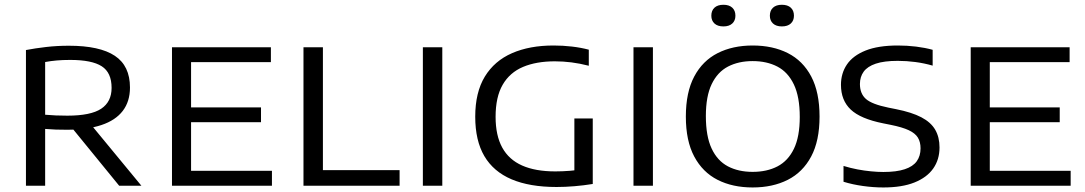

<svg xmlns="http://www.w3.org/2000/svg" viewBox="-20 -798 4664 825"><path d="M91.5 0V-583Q130.5 -590.5 177.5 -596Q224.5 -601.5 276 -601.5Q408.5 -601.5 473.5 -558.2Q538.5 -515 538.5 -422Q538.5 -362 507.5 -321.5Q476.5 -281 416 -260.8Q355.5 -240.5 267 -240.5Q242 -240.5 219.8 -241.2Q197.5 -242 174 -244V0ZM492 0 264 -279.5H357L587.5 0ZM269 -301Q370 -301 414.8 -330.8Q459.5 -360.5 459.5 -420.5Q459.5 -486 417.2 -513.2Q375 -540.5 281.5 -540.5Q249 -540.5 223.8 -538.2Q198.5 -536 174 -531.5V-305Q200.5 -303 220 -302Q239.5 -301 269 -301Z M719 0V-595H1144V-531H801V-64H1148.5V0ZM766 -273V-336.5H1101.5V-273Z M1284 0V-595H1367.5V-67H1697V0Z M1797 0V-595H1880.5V0Z M2371.5 5.5Q2256 5.5 2178.2 -27.5Q2100.5 -60.5 2061.2 -127.2Q2022 -194 2022 -296.5Q2022 -401 2063.2 -468.8Q2104.5 -536.5 2180 -569.5Q2255.5 -602.5 2358.5 -602.5Q2398.5 -602.5 2437.2 -598Q2476 -593.5 2510 -584.5V-515.5Q2471 -525.5 2435.2 -530Q2399.5 -534.5 2364 -534.5Q2284.5 -534.5 2227.5 -510.5Q2170.5 -486.5 2140 -434Q2109.5 -381.5 2109.5 -296Q2109.5 -216 2138 -164Q2166.5 -112 2223.5 -86.8Q2280.5 -61.5 2366 -61.5Q2396 -61.5 2428 -64Q2460 -66.5 2486 -71.5L2448 -36.5V-289H2527V-7.5Q2487 -1 2447.8 2.2Q2408.5 5.5 2371.5 5.5Z M2702 0V-595H2785.5V0Z M3214 7.5Q3128 7.5 3063.5 -25.2Q2999 -58 2963 -125.5Q2927 -193 2927 -297Q2927 -401.5 2963 -469.2Q2999 -537 3063.8 -569.8Q3128.5 -602.5 3214 -602.5Q3300.5 -602.5 3365.2 -569.8Q3430 -537 3465.8 -469.2Q3501.5 -401.5 3501.5 -297Q3501.5 -193 3465.5 -125.5Q3429.5 -58 3364.8 -25.2Q3300 7.5 3214 7.5ZM3214 -59.5Q3275.5 -59.5 3321 -83.2Q3366.5 -107 3391.5 -159Q3416.5 -211 3416.5 -295.5Q3416.5 -382 3391.2 -435Q3366 -488 3320.5 -511.8Q3275 -535.5 3214 -535.5Q3153.5 -535.5 3108.2 -512Q3063 -488.5 3038 -436.5Q3013 -384.5 3013 -299.5Q3013 -212.5 3037.8 -159.8Q3062.5 -107 3107.8 -83.2Q3153 -59.5 3214 -59.5ZM3339.5 -684.5Q3315 -684.5 3301.5 -697Q3288 -709.5 3288 -730.5Q3288 -752.5 3301.5 -765Q3315 -777.5 3339.5 -777.5Q3364.5 -777.5 3378 -765Q3391.5 -752.5 3391.5 -730.5Q3391.5 -709.5 3378 -697Q3364.5 -684.5 3339.5 -684.5ZM3088.5 -684.5Q3063.5 -684.5 3050 -697Q3036.5 -709.5 3036.5 -730.5Q3036.5 -752.5 3050 -765Q3063.5 -777.5 3088.5 -777.5Q3113 -777.5 3126.5 -765Q3140 -752.5 3140 -730.5Q3140 -709.5 3126.5 -697Q3113 -684.5 3088.5 -684.5Z M3775.5 7.5Q3733 7.5 3688.2 1.2Q3643.5 -5 3604.5 -17V-85Q3634 -76 3664 -70.2Q3694 -64.5 3722.8 -61.8Q3751.5 -59 3775.5 -59Q3832 -59 3867.5 -70.8Q3903 -82.5 3919.2 -105.2Q3935.5 -128 3935.5 -160.5Q3935.5 -188 3924 -206.8Q3912.5 -225.5 3884.8 -238.5Q3857 -251.5 3807.5 -261.5L3775 -268Q3677.5 -287.5 3635.5 -327.2Q3593.5 -367 3593.5 -433.5Q3593.5 -483 3619.2 -521Q3645 -559 3699.2 -580.8Q3753.5 -602.5 3838 -602.5Q3877.5 -602.5 3916.2 -597.8Q3955 -593 3987.5 -584V-516Q3951 -526.5 3913.2 -531.5Q3875.5 -536.5 3837.5 -536.5Q3779 -536.5 3743.2 -524.5Q3707.5 -512.5 3691.2 -490.2Q3675 -468 3675 -437Q3675 -395.5 3700.8 -372.8Q3726.5 -350 3797.5 -335.5L3830 -329Q3898 -315.5 3939 -294Q3980 -272.5 3998.5 -240.5Q4017 -208.5 4017 -164.5Q4017 -112.5 3990 -74Q3963 -35.5 3909.5 -14Q3856 7.5 3775.5 7.5Z M4151 0V-595H4576V-531H4233V-64H4580.5V0ZM4198 -273V-336.5H4533.5V-273Z"/></svg>

Font: Encode Sans SC SemiExpanded
Style: Regular
Weight: 400
Width: 6
Designer: Multiple Designers
Foundry: Impallari Type
Version: Version 3.002